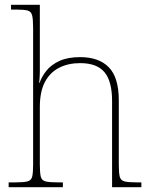

<svg xmlns="http://www.w3.org/2000/svg" viewBox="-20 -780 635 800"><path d="M16 0V-20H41Q78 -20 94 -24Q110 -28 114 -43.5Q118 -59 118 -94V-662Q118 -699 114 -715.5Q110 -732 95.5 -736Q81 -740 51 -740H26V-760H146V-482Q146 -474 145.5 -465Q145 -456 144.5 -448.5Q144 -441 143 -435H145Q154 -461 173.5 -485.5Q193 -510 227.5 -526Q262 -542 314 -542Q392 -542 433.5 -499.5Q475 -457 475 -362V-94Q475 -59 479 -43.5Q483 -28 499.5 -24Q516 -20 552 -20H569V0H447V-360Q447 -441 415.5 -479Q384 -517 314 -517Q264 -517 226 -497.5Q188 -478 167 -438Q146 -398 146 -334V-94Q146 -59 150 -43.5Q154 -28 170.5 -24Q187 -20 223 -20H242V0Z"/></svg>

Font: Noto Serif Thai Thin
Style: Regular
Weight: 250
Version: Version 2.001